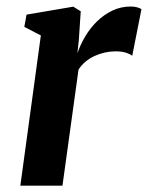

<svg xmlns="http://www.w3.org/2000/svg" viewBox="-20 -584 465 604"><path d="M44 0 108.5 -472.5 56.5 -499.5 63.5 -538 210.5 -563 234 -548.5 228 -458 223.5 -416.5Q232.5 -443 248 -469.2Q263.5 -495.5 285.2 -516.8Q307 -538 333.8 -550.8Q360.5 -563.5 391.5 -563.5Q403 -563.5 412.2 -560.8Q421.5 -558 425 -555L396 -408.5Q392 -412.5 378.5 -417.5Q365 -422.5 343.5 -422.5Q327 -422.5 310 -418.8Q293 -415 277.2 -407.8Q261.5 -400.5 248.8 -389.8Q236 -379 227 -365L176.5 0Z"/></svg>

Font: Merriweather 28pt
Style: Bold Italic
Weight: 700
Italic angle: -7.8°
Version: Version 2.101